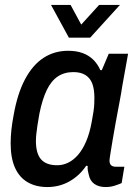

<svg xmlns="http://www.w3.org/2000/svg" viewBox="-20 -743 555 775"><path d="M171 12Q125 12 91.5 -7.5Q58 -27 40.5 -66Q23 -105 23 -164Q23 -191 26 -219Q29 -247 35 -278Q50 -364 80.5 -422Q111 -480 155 -509Q199 -538 255 -538Q288 -538 313 -529Q338 -520 356 -502.5Q374 -485 385 -460H391L419 -526H497L474 -398Q469 -365 461.5 -326Q454 -287 447 -248.5Q440 -210 434.5 -177Q429 -144 425.5 -122Q422 -100 422 -95Q422 -82 428.5 -76Q435 -70 448 -70H482L471 -4Q460 1 443 6.5Q426 12 406 12Q379 12 361 -0.5Q343 -13 338 -39Q336 -46 334.5 -54.5Q333 -63 334 -73L328 -74Q301 -34 260.5 -11Q220 12 171 12ZM211 -76Q234 -76 255.5 -86.5Q277 -97 295.5 -118.5Q314 -140 328 -173Q342 -206 350 -250Q355 -276 357.5 -293.5Q360 -311 360.5 -324.5Q361 -338 361 -348Q361 -383 352.5 -405.5Q344 -428 325 -440Q306 -452 276 -452Q240 -452 213.5 -434.5Q187 -417 169 -380Q151 -343 139 -284Q134 -256 131 -236Q128 -216 126.5 -201Q125 -186 125 -174Q125 -123 146 -99.5Q167 -76 211 -76ZM464 -723 344 -591H258L186 -723H265L325 -612H279L380 -723Z"/></svg>

Font: Archivo SemiCondensed Medium
Style: Italic
Weight: 500
Width: 4
Italic angle: -10°
Designer: Hector Gatti
Foundry: Omnibus-Type
Version: Version 2.001